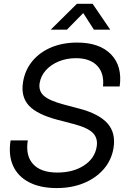

<svg xmlns="http://www.w3.org/2000/svg" viewBox="-20 -959 655 991"><path d="M272.9 11.7Q188 11.7 130.1 -18.3Q72.3 -48.3 47.4 -103.5Q22.5 -158.7 34.7 -234.4H123.5Q110.8 -156.2 150.6 -112.3Q190.4 -68.4 275.9 -68.4Q357.4 -68.4 413.3 -104.7Q469.2 -141.1 479 -201.7Q486.3 -245.1 459.5 -272.7Q432.6 -300.3 356.9 -319.8L278.3 -340.3Q171.4 -368.2 128.9 -414.3Q86.4 -460.4 99.1 -536.6Q109.4 -598.1 147.2 -643.8Q185.1 -689.5 244.4 -714.4Q303.7 -739.3 378.4 -739.3Q493.7 -739.3 553 -678.5Q612.3 -617.7 597.7 -512.7H511.7Q518.6 -581.1 481.4 -619.9Q444.3 -658.7 372.1 -658.7Q323.7 -658.7 283.4 -642.1Q243.2 -625.5 217 -596.7Q190.9 -567.9 184.6 -530.3Q178.2 -489.7 206.3 -464.6Q234.4 -439.5 309.6 -419.4L389.2 -398.4Q490.7 -371.6 534.7 -322.3Q578.6 -272.9 565.9 -194.8Q555.7 -132.8 515.6 -86.4Q475.6 -40 413.3 -14.2Q351.1 11.7 272.9 11.7ZM325.2 -805.7H242.2V-806.2L377 -939.5H458L548.8 -806.2V-805.7H464.8L409.7 -891.6Z"/></svg>

Font: Inter Display
Style: Italic
Weight: 400
Italic angle: -9.39999°
Designer: Rasmus Andersson
Foundry: rsms
Version: Version 4.000;git-a52131595